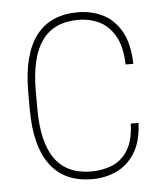

<svg xmlns="http://www.w3.org/2000/svg" viewBox="-45 -578 539 629"><g transform="rotate(-5 225.0 -263.5)"><path d="M233.4 -14.6Q268.1 -14.6 299.6 -26.6Q331.1 -38.6 351.8 -70.1Q372.6 -101.6 375 -159.7H400.4Q397.9 -99.6 374.8 -62Q351.6 -24.4 314.5 -6.8Q277.3 10.7 233.4 10.7Q189.5 10.7 155 -4.4Q120.6 -19.5 97.2 -50Q73.7 -80.6 61.5 -127Q49.3 -173.3 49.3 -235.8V-292.5Q49.3 -355 61.5 -401.4Q73.7 -447.8 97.2 -478Q120.6 -508.3 155 -523.2Q189.5 -538.1 233.4 -538.1Q276.9 -538.1 314 -520.5Q351.1 -502.9 374.8 -462.6Q398.4 -422.4 400.4 -354H375Q373 -414.6 352.5 -449.2Q332 -483.9 300.8 -498.5Q269.5 -513.2 233.4 -513.2Q192.4 -513.2 162.4 -499.3Q132.3 -485.4 112.8 -457.5Q93.3 -429.7 83.7 -388.4Q74.2 -347.2 74.2 -292.5V-235.8Q74.2 -181.2 83.7 -139.6Q93.3 -98.1 112.8 -70.3Q132.3 -42.5 162.4 -28.6Q192.4 -14.6 233.4 -14.6Z"/></g></svg>

Font: Roboto Condensed Thin
Style: Regular
Weight: 250
Width: 3
Designer: Christian Robertson
Foundry: Google
Version: Version 3.009; 2024